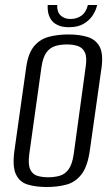

<svg xmlns="http://www.w3.org/2000/svg" viewBox="-20 -737 449 769"><path d="M167 12Q123 12 90.5 2Q58 -8 43.5 -39.5Q29 -71 38 -135L85 -468Q93 -524 116.5 -552Q140 -580 175.5 -589.5Q211 -599 254 -599Q298 -599 330.5 -589Q363 -579 378.5 -551Q394 -523 387 -468L340 -136Q331 -71 307 -39.5Q283 -8 247.5 2Q212 12 167 12ZM173 -27Q198 -27 219 -33Q240 -39 254.5 -58.5Q269 -78 275 -118L323 -468Q329 -508 320 -527Q311 -546 292 -552.5Q273 -559 248 -559Q222 -559 201 -552.5Q180 -546 166 -527Q152 -508 146 -468L97 -118Q92 -78 101 -58.5Q110 -39 129 -33Q148 -27 173 -27ZM256 -628Q228 -628 210 -637Q192 -646 183.5 -660Q175 -674 172.5 -689Q170 -704 171 -717H209Q208 -689 223 -675Q238 -661 262 -661Q288 -661 306.5 -674.5Q325 -688 332 -717H369Q365 -697 352 -676.5Q339 -656 315.5 -642Q292 -628 256 -628Z"/></svg>

Font: Alumni Sans
Style: Italic
Weight: 400
Italic angle: -8°
Version: Version 1.016